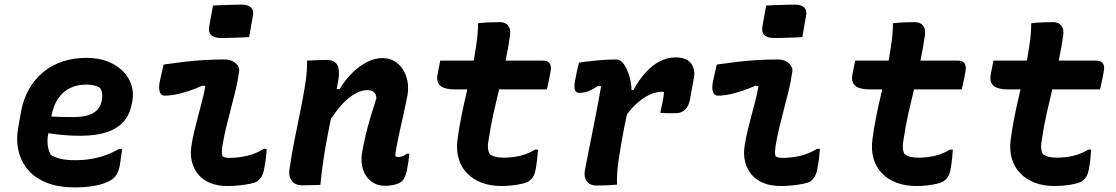

<svg xmlns="http://www.w3.org/2000/svg" viewBox="-20 -801 4840 833"><path d="M355 -550Q408 -550 448 -534Q488 -518 514 -491.5Q540 -465 550.5 -431Q561 -397 554 -361L552 -351Q543 -302 514.5 -271.5Q486 -241 440 -226.5Q394 -212 330 -212Q303 -212 277 -213.5Q251 -215 227.5 -218Q204 -221 182 -224L137 -219L148 -299Q175 -297 199 -295.5Q223 -294 247 -293.5Q271 -293 297 -293Q355 -293 385 -311Q415 -329 421 -363Q425 -382 423 -396Q421 -410 414 -420Q403 -427 388.5 -430.5Q374 -434 353 -434Q316 -434 285 -419.5Q254 -405 232.5 -374Q211 -343 202 -292L190 -224Q184 -196 187 -172Q190 -148 200 -130Q219 -117 245 -111.5Q271 -106 306 -106Q346 -106 378.5 -112Q411 -118 440 -128.5Q469 -139 497 -155H510Q507 -135 504.5 -116Q502 -97 499 -79Q495 -60 488.5 -48Q482 -36 472 -27Q459 -16 435 -7Q411 2 378 7Q345 12 303 12Q235 12 184.5 -7.5Q134 -27 102.5 -63Q71 -99 60 -147.5Q49 -196 60 -253L71 -315Q81 -371 106 -414.5Q131 -458 168 -488.5Q205 -519 252.5 -534.5Q300 -550 355 -550Z M690 -521Q733 -527 777.5 -532.5Q822 -538 866.5 -540.5Q911 -543 954 -543Q973 -543 988 -536Q1003 -529 1011.5 -516.5Q1020 -504 1017 -488Q1011 -446 1001.5 -407Q992 -368 981.5 -328.5Q971 -289 961.5 -249.5Q952 -210 945 -169Q943 -155 942.5 -143.5Q942 -132 945 -123Q951 -119 958 -117.5Q965 -116 975 -116Q1012 -116 1050 -124.5Q1088 -133 1124 -155H1137Q1136 -136 1133.5 -114.5Q1131 -93 1126 -69Q1123 -49 1115 -35.5Q1107 -22 1096 -14Q1086 -8 1066.5 -4Q1047 0 1021 3Q995 6 967 6Q923 6 891 -7.5Q859 -21 839.5 -45Q820 -69 812.5 -100Q805 -131 810 -164Q815 -199 823 -232Q831 -265 839.5 -297Q848 -329 856.5 -361.5Q865 -394 871 -428L857 -429Q828 -416 799.5 -406.5Q771 -397 744.5 -391.5Q718 -386 694 -386Q680 -386 674 -400Q668 -414 672 -441Q676 -461 680.5 -481Q685 -501 690 -521ZM904 -777Q919 -778 934.5 -778.5Q950 -779 966 -779.5Q982 -780 997.5 -780.5Q1013 -781 1028 -781Q1056 -781 1069 -768.5Q1082 -756 1077 -732L1061 -640Q1047 -639 1031.5 -638.5Q1016 -638 1000.5 -637.5Q985 -637 969.5 -636.5Q954 -636 940 -636Q909 -636 896 -649Q883 -662 888 -688Z M1312 -538Q1327 -539 1341.5 -539.5Q1356 -540 1369.5 -540.5Q1383 -541 1397 -541Q1419 -541 1432 -532Q1445 -523 1449 -503.5Q1453 -484 1448 -454Q1437 -394 1425.5 -336Q1414 -278 1403 -222Q1392 -166 1383.5 -110Q1375 -54 1370 1Q1357 2 1344.5 2Q1332 2 1319 2.5Q1306 3 1292 3Q1274 3 1262.5 -3Q1251 -9 1244.5 -18.5Q1238 -28 1236 -39Q1234 -50 1235 -60Q1244 -124 1256.5 -187.5Q1269 -251 1282 -314Q1295 -377 1305 -440Q1309 -467 1311 -492.5Q1313 -518 1312 -538ZM1640 -549Q1669 -549 1691.5 -535.5Q1714 -522 1728.5 -499Q1743 -476 1748 -447.5Q1753 -419 1748 -388Q1740 -347 1731 -306.5Q1722 -266 1713 -226Q1704 -186 1697 -144Q1696 -138 1695.5 -132.5Q1695 -127 1696 -123Q1699 -121 1702 -120.5Q1705 -120 1709 -120Q1715 -120 1720.5 -121.5Q1726 -123 1732.5 -126Q1739 -129 1744 -134H1756Q1754 -116 1751.5 -98Q1749 -80 1745 -60Q1742 -45 1736.5 -33.5Q1731 -22 1724 -15Q1715 -6 1694.5 -0.5Q1674 5 1651 5Q1615 5 1590 -14.5Q1565 -34 1555 -65.5Q1545 -97 1550 -134Q1557 -174 1566 -212.5Q1575 -251 1587 -291.5Q1599 -332 1613 -375Q1612 -393 1602 -401.5Q1592 -410 1573 -410Q1553 -410 1531.5 -400Q1510 -390 1487 -370.5Q1464 -351 1441.5 -321.5Q1419 -292 1396 -254L1419 -415H1454Q1478 -455 1508.5 -485Q1539 -515 1572.5 -532Q1606 -549 1640 -549Z M1890 -538H2335Q2357 -538 2365 -526Q2373 -514 2369 -493Q2367 -479 2364 -465.5Q2361 -452 2358.5 -439Q2356 -426 2352 -413H1954Q1932 -413 1916 -417Q1900 -421 1891 -428.5Q1882 -436 1878.5 -448Q1875 -460 1878 -476Q1880 -487 1882 -497Q1884 -507 1886 -517Q1888 -527 1890 -538ZM2314 -152Q2313 -133 2310.5 -111Q2308 -89 2304 -66Q2301 -49 2294.5 -37Q2288 -25 2277 -17Q2270 -11 2256.5 -7Q2243 -3 2226 0Q2209 3 2191 4.5Q2173 6 2155 6Q2108 6 2070.5 -8Q2033 -22 2007 -48.5Q1981 -75 1970 -112.5Q1959 -150 1965 -196Q1972 -249 1982.5 -300.5Q1993 -352 2005 -402Q2017 -452 2028 -502.5Q2039 -553 2046 -604Q2050 -629 2052 -653Q2054 -677 2054 -700Q2078 -703 2101.5 -704Q2125 -705 2148 -705Q2163 -705 2174 -699Q2185 -693 2190 -680.5Q2195 -668 2193 -649Q2185 -592 2173 -535.5Q2161 -479 2147.5 -422.5Q2134 -366 2121.5 -311Q2109 -256 2101 -201Q2096 -177 2097 -160Q2098 -143 2105 -132Q2116 -124 2130.5 -120.5Q2145 -117 2166 -117Q2187 -117 2210.5 -120Q2234 -123 2257 -131Q2280 -139 2302 -152Z M2492 -529Q2501 -531 2517 -533Q2533 -535 2552 -537Q2571 -539 2590 -540.5Q2609 -542 2626 -542.5Q2643 -543 2654 -543Q2667 -543 2678 -532.5Q2689 -522 2697.5 -504.5Q2706 -487 2711.5 -467Q2717 -447 2719 -427.5Q2721 -408 2718 -393Q2712 -358 2704 -323Q2696 -288 2689 -252Q2682 -216 2675.5 -179Q2669 -142 2663 -101Q2659 -72 2657.5 -47.5Q2656 -23 2657 0Q2636 2 2614 3Q2592 4 2569 4Q2550 4 2537 -4Q2524 -12 2519 -27.5Q2514 -43 2518 -64Q2524 -96 2531 -131Q2538 -166 2545.5 -204Q2553 -242 2560.5 -280Q2568 -318 2575 -355Q2582 -392 2588 -427L2575 -428Q2559 -418 2545 -411Q2531 -404 2518.5 -401Q2506 -398 2494 -398Q2485 -398 2479.5 -403Q2474 -408 2472.5 -419Q2471 -430 2474 -446Q2478 -467 2482 -487Q2486 -507 2492 -529ZM2910 -552Q2932 -552 2948 -546.5Q2964 -541 2973 -532Q2982 -523 2986 -512.5Q2990 -502 2991.5 -492.5Q2993 -483 2992 -476Q2991 -469 2991 -466L2973 -367Q2972 -363 2969.5 -354Q2967 -345 2960 -334.5Q2953 -324 2941 -317Q2929 -310 2910 -310Q2894 -310 2878 -310Q2862 -310 2845 -311L2847 -323Q2852 -343 2855.5 -362Q2859 -381 2861 -401Q2858 -402 2855.5 -402.5Q2853 -403 2849 -403Q2828 -403 2798.5 -390Q2769 -377 2736.5 -346.5Q2704 -316 2673 -264L2692 -414L2728 -410Q2753 -456 2782 -487.5Q2811 -519 2843.5 -535.5Q2876 -552 2910 -552Z M3090 -521Q3133 -527 3177.5 -532.5Q3222 -538 3266.5 -540.5Q3311 -543 3354 -543Q3373 -543 3388 -536Q3403 -529 3411.5 -516.5Q3420 -504 3417 -488Q3411 -446 3401.5 -407Q3392 -368 3381.5 -328.5Q3371 -289 3361.5 -249.5Q3352 -210 3345 -169Q3343 -155 3342.5 -143.5Q3342 -132 3345 -123Q3351 -119 3358 -117.5Q3365 -116 3375 -116Q3412 -116 3450 -124.5Q3488 -133 3524 -155H3537Q3536 -136 3533.5 -114.5Q3531 -93 3526 -69Q3523 -49 3515 -35.5Q3507 -22 3496 -14Q3486 -8 3466.5 -4Q3447 0 3421 3Q3395 6 3367 6Q3323 6 3291 -7.5Q3259 -21 3239.5 -45Q3220 -69 3212.5 -100Q3205 -131 3210 -164Q3215 -199 3223 -232Q3231 -265 3239.5 -297Q3248 -329 3256.5 -361.5Q3265 -394 3271 -428L3257 -429Q3228 -416 3199.5 -406.5Q3171 -397 3144.5 -391.5Q3118 -386 3094 -386Q3080 -386 3074 -400Q3068 -414 3072 -441Q3076 -461 3080.5 -481Q3085 -501 3090 -521ZM3304 -777Q3319 -778 3334.5 -778.5Q3350 -779 3366 -779.5Q3382 -780 3397.5 -780.5Q3413 -781 3428 -781Q3456 -781 3469 -768.5Q3482 -756 3477 -732L3461 -640Q3447 -639 3431.5 -638.5Q3416 -638 3400.5 -637.5Q3385 -637 3369.5 -636.5Q3354 -636 3340 -636Q3309 -636 3296 -649Q3283 -662 3288 -688Z M3690 -538H4135Q4157 -538 4165 -526Q4173 -514 4169 -493Q4167 -479 4164 -465.5Q4161 -452 4158.5 -439Q4156 -426 4152 -413H3754Q3732 -413 3716 -417Q3700 -421 3691 -428.5Q3682 -436 3678.5 -448Q3675 -460 3678 -476Q3680 -487 3682 -497Q3684 -507 3686 -517Q3688 -527 3690 -538ZM4114 -152Q4113 -133 4110.5 -111Q4108 -89 4104 -66Q4101 -49 4094.5 -37Q4088 -25 4077 -17Q4070 -11 4056.5 -7Q4043 -3 4026 0Q4009 3 3991 4.5Q3973 6 3955 6Q3908 6 3870.5 -8Q3833 -22 3807 -48.5Q3781 -75 3770 -112.5Q3759 -150 3765 -196Q3772 -249 3782.5 -300.5Q3793 -352 3805 -402Q3817 -452 3828 -502.5Q3839 -553 3846 -604Q3850 -629 3852 -653Q3854 -677 3854 -700Q3878 -703 3901.5 -704Q3925 -705 3948 -705Q3963 -705 3974 -699Q3985 -693 3990 -680.5Q3995 -668 3993 -649Q3985 -592 3973 -535.5Q3961 -479 3947.5 -422.5Q3934 -366 3921.5 -311Q3909 -256 3901 -201Q3896 -177 3897 -160Q3898 -143 3905 -132Q3916 -124 3930.5 -120.5Q3945 -117 3966 -117Q3987 -117 4010.5 -120Q4034 -123 4057 -131Q4080 -139 4102 -152Z M4290 -538H4735Q4757 -538 4765 -526Q4773 -514 4769 -493Q4767 -479 4764 -465.5Q4761 -452 4758.5 -439Q4756 -426 4752 -413H4354Q4332 -413 4316 -417Q4300 -421 4291 -428.5Q4282 -436 4278.5 -448Q4275 -460 4278 -476Q4280 -487 4282 -497Q4284 -507 4286 -517Q4288 -527 4290 -538ZM4714 -152Q4713 -133 4710.5 -111Q4708 -89 4704 -66Q4701 -49 4694.5 -37Q4688 -25 4677 -17Q4670 -11 4656.5 -7Q4643 -3 4626 0Q4609 3 4591 4.5Q4573 6 4555 6Q4508 6 4470.5 -8Q4433 -22 4407 -48.5Q4381 -75 4370 -112.5Q4359 -150 4365 -196Q4372 -249 4382.5 -300.5Q4393 -352 4405 -402Q4417 -452 4428 -502.5Q4439 -553 4446 -604Q4450 -629 4452 -653Q4454 -677 4454 -700Q4478 -703 4501.5 -704Q4525 -705 4548 -705Q4563 -705 4574 -699Q4585 -693 4590 -680.5Q4595 -668 4593 -649Q4585 -592 4573 -535.5Q4561 -479 4547.5 -422.5Q4534 -366 4521.5 -311Q4509 -256 4501 -201Q4496 -177 4497 -160Q4498 -143 4505 -132Q4516 -124 4530.5 -120.5Q4545 -117 4566 -117Q4587 -117 4610.5 -120Q4634 -123 4657 -131Q4680 -139 4702 -152Z"/></svg>

Font: Rec Mono Semicasual
Style: Bold Italic
Weight: 700
Italic angle: -10°
Version: Version 1.085; ttfautohint (v1.8.4.7-5d5b)